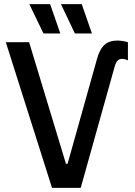

<svg xmlns="http://www.w3.org/2000/svg" viewBox="-20 -903 648 923"><path d="M422 -742 373 -883H273L340 -742ZM270 -742 221 -883H121L189 -742ZM305 -116H297L120 -700H8L230 0H368L531 -582C539 -611 550 -620 568 -620C576 -620 584 -618 595 -613V-700C577 -705 562 -708 544 -708C495 -708 463 -685 445 -615Z"/></svg>

Font: Fixel Text Medium
Style: Regular
Weight: 500
Width: 4
Designer: AlfaBravo + MacPaw
Foundry: Kyrylo Tkachov, Marchela Mozhyna, Serhii Makarenko, Maria Weinstein, Zakhar Kryvoshyya
Version: Version 1.211